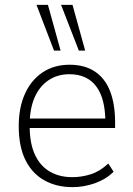

<svg xmlns="http://www.w3.org/2000/svg" viewBox="-20 -761 548 789"><path d="M278 8Q212 8 162 -20Q112 -48 84.5 -103.5Q57 -159 57 -243Q57 -319 82.5 -375.5Q108 -432 155 -463.5Q202 -495 266 -495Q328 -495 370 -467Q412 -439 432.5 -386Q453 -333 453 -258V-235H86V-274H431L413 -258Q413 -356 375.5 -406Q338 -456 265 -456Q216 -456 179 -431Q142 -406 122 -360Q102 -314 102 -248V-242Q102 -172 123.5 -125.5Q145 -79 184.5 -56Q224 -33 277 -33Q316 -33 353.5 -45Q391 -57 425 -89L447 -55Q415 -24 370 -8Q325 8 278 8ZM304 -553 231 -741H278L330 -553ZM202 -553 130 -741H177L229 -553Z"/></svg>

Font: Nunito Sans 10pt SemiCondensed ExtraLight
Style: Regular
Weight: 250
Width: 4
Designer: Vernon Adams
Foundry: Vernon Adams
Version: Version 3.101;gftools[0.9.27]